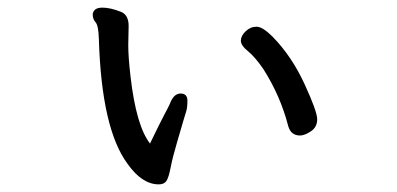

<svg xmlns="http://www.w3.org/2000/svg" viewBox="-20 -464 1040 503"><path d="M317 -396 316 -346Q316 -315 322 -263Q337 -134 373 -88Q400 -144 411 -164.5Q422 -185 425 -192Q435 -219 453 -219Q471 -219 471 -200.5Q471 -182 468 -173Q465 -164 460 -146.5Q455 -129 443.5 -90Q432 -51 427 -25Q422 1 416 10Q410 19 396 19Q352 19 314 -35Q246 -127 239 -362Q238 -397 230.5 -405.5Q223 -414 223 -425V-428Q223 -430 224 -431Q228 -444 248.5 -444Q269 -444 297 -433Q317 -425 317 -396ZM694 -368Q744 -317 777.5 -244.5Q811 -172 811 -151.5Q811 -131 794.5 -120Q778 -109 766 -109Q742 -109 735 -134Q715 -212 670 -283Q648 -315 629.5 -330Q611 -345 611 -357.5Q611 -370 623.5 -382Q636 -394 652 -394Q668 -394 694 -368Z"/></svg>

Font: LXGW ZhenKai
Style: Regular
Weight: 400
Designer: LXGW / Fontworks Inc.
Foundry: LXGW / Fontworks Inc.
Version: Version 0.800;June 8, 2025